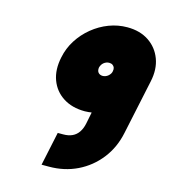

<svg xmlns="http://www.w3.org/2000/svg" viewBox="-107 -795 776 881"><g transform="rotate(15 281.0 -354.5)"><path d="M390 -710Q345 -710 303 -694Q261 -678 225.5 -649Q190 -620 165.5 -581.5Q141 -543 132 -498Q119 -437 136.5 -389.5Q154 -342 196.5 -314.5Q239 -287 300 -287Q311 -287 318 -288Q325 -289 329 -289.5Q333 -290 332 -289L321 -234Q316 -210 304.5 -193Q293 -176 275 -167.5Q257 -159 232 -159H206L172 1H207Q280 1 341 -28.5Q402 -58 444.5 -112Q487 -166 502 -239L557 -498Q570 -558 552 -606Q534 -654 492 -682Q450 -710 390 -710ZM351 -531Q361 -531 367.5 -526.5Q374 -522 376.5 -515Q379 -508 377 -498Q376 -491 372 -485Q368 -479 362.5 -474.5Q357 -470 350.5 -467.5Q344 -465 337 -465Q330 -465 324.5 -467.5Q319 -470 315.5 -474.5Q312 -479 311 -485Q310 -491 311 -498Q313 -505 316.5 -511Q320 -517 325.5 -521.5Q331 -526 337.5 -528.5Q344 -531 351 -531Z"/></g></svg>

Font: Advent Pro Black
Style: Italic
Weight: 900
Italic angle: -12°
Version: Version 3.000